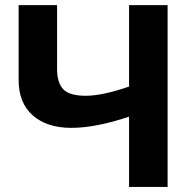

<svg xmlns="http://www.w3.org/2000/svg" viewBox="-20 -734 768 754"><path d="M486.8 -394V-713.9H638.2V0H486.8V-275.9Q356.4 -231.9 260.3 -231.9Q164.1 -231.9 108.6 -281Q53.2 -330.1 53.2 -418.9V-713.9H204.1V-461.9Q204.1 -410.2 228 -384Q252 -357.9 316.9 -357.9Q381.8 -357.9 486.8 -394Z"/></svg>

Font: OpenSans-Bold
Style: Bold
Weight: 700
Foundry: Ascender Corporation
Version: Version 1.10